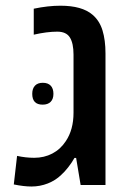

<svg xmlns="http://www.w3.org/2000/svg" viewBox="-20 -661 475 686"><path d="M29.3 -2 41 -104Q72.3 -97.2 102.1 -97.2Q137.7 -97.2 166.7 -112.3Q195.8 -127.4 214.8 -156.2Q242.7 -197.3 242.7 -258.3V-465.8Q242.7 -506.3 229.7 -527.1Q216.8 -547.9 184.6 -547.9Q147.9 -547.9 100.6 -537.1V-629.9Q151.4 -640.6 196.3 -640.6Q272.9 -640.6 310.5 -608.4Q335.4 -587.4 346.2 -552.5Q356.9 -517.6 356.9 -470.2V0H268.1L252 -96.7H246.1Q236.8 -80.1 223.6 -63.2Q210.4 -46.4 198.7 -36.1Q178.7 -16.6 150.9 -5.6Q123 5.4 92.3 5.4Q65.4 5.4 29.3 -2ZM95.2 -325.7Q95.2 -344.7 105 -355Q114.7 -365.2 132.8 -365.2Q151.4 -365.2 161.1 -355Q170.9 -344.7 170.9 -325.7Q170.9 -307.1 160.9 -297.1Q150.9 -287.1 132.3 -287.1Q95.2 -287.1 95.2 -325.7Z"/></svg>

Font: Viking Open Sans Light
Style: Bold
Weight: 600
Foundry: Ascender Corporation
Version: Version 2.001